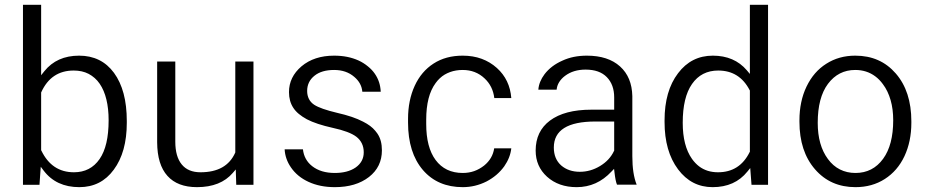

<svg xmlns="http://www.w3.org/2000/svg" viewBox="-20 -770 3870 800"><path d="M508.3 -266.1V-258.3Q508.3 -136.2 454.1 -63Q400.9 9.8 310.5 9.8Q213.9 9.8 161.6 -59.6L149.9 -75.2L148.4 -55.7L144.5 0H75.7V-750H151.4V-477.5V-456.5L164.6 -473.1Q216.8 -538.1 309.6 -538.1Q402.3 -538.1 455.1 -466.3Q508.3 -393.6 508.3 -266.1ZM395 -107.4Q432.6 -161.6 432.6 -268.6Q432.6 -317.4 423.3 -355.5Q414.1 -393.6 395.5 -420.9Q386.2 -434.6 374.5 -444.8Q362.8 -455.1 349.4 -462.2Q335.9 -469.2 320.3 -472.7Q304.7 -476.1 287.1 -476.1Q192.9 -476.1 151.9 -385.7L151.4 -384.3V-382.3V-146V-144L152.3 -142.6Q195.8 -52.2 288.1 -52.2Q356.9 -52.2 395 -107.4Z M962.4 -64 950.2 -49.8Q899.4 9.8 800.8 9.8Q719.7 9.8 677.7 -37.1Q635.3 -84 634.8 -177.2V-513.7H710.4V-179.7Q710.4 -117.7 737.1 -85Q763.7 -52.2 815.4 -52.2Q923.8 -52.2 960 -133.8L960.4 -135.3V-136.7V-513.7H1036.1V0H964.4L962.9 -45.4Z M1461.4 -71.8Q1495.6 -95.7 1495.6 -135.3Q1495.6 -155.8 1487.8 -172.1Q1480 -188.5 1464.8 -200.2Q1436 -222.2 1366.2 -237.3Q1298.3 -252.4 1258.8 -272.9Q1239.7 -283.2 1225.3 -295.2Q1210.9 -307.1 1202.1 -320.8Q1184.1 -348.1 1184.1 -386.2Q1184.1 -449.2 1236.3 -493.7Q1289.1 -538.1 1372.1 -538.1Q1401.4 -538.1 1426.8 -533Q1452.1 -527.8 1473.6 -518.1Q1495.1 -508.3 1513.2 -493.2Q1530.3 -479.5 1541.7 -462.9Q1553.2 -446.3 1559.3 -427.7Q1565.4 -409.2 1566.4 -387.7H1489.7Q1486.8 -423.8 1456.1 -449.7Q1422.9 -478.5 1372.1 -478.5Q1320.3 -478.5 1290.5 -454.6Q1259.8 -430.2 1259.8 -391.1Q1259.8 -372.6 1267.1 -357.9Q1274.4 -343.3 1289.1 -333.5Q1302.7 -324.7 1326.4 -316.4Q1350.1 -308.1 1384.8 -299.8Q1451.7 -284.7 1492.7 -263.2Q1501 -259.3 1508.3 -254.6Q1515.6 -250 1522 -245.4Q1528.3 -240.7 1533.7 -235.6Q1539.1 -230.5 1543.7 -224.9Q1548.3 -219.2 1552.2 -213.9Q1562 -199.7 1566.7 -182.1Q1571.3 -164.6 1571.3 -143.6Q1571.3 -74.7 1517.6 -32.7Q1462.9 9.8 1375 9.8Q1313 9.8 1265.6 -12.2Q1218.8 -33.7 1192.4 -72.3Q1180.2 -89.8 1173.6 -108.9Q1167 -127.9 1166 -147.9H1242.2Q1247.1 -104 1280.8 -77.6Q1316.9 -49.3 1375 -49.3Q1401.4 -49.3 1423.1 -54.9Q1444.8 -60.5 1461.4 -71.8Z M1794.9 -103.5Q1835 -49.3 1908.2 -49.3Q1920.9 -49.3 1932.9 -51.3Q1944.8 -53.2 1955.8 -57.1Q1966.8 -61 1977.3 -66.9Q1987.8 -72.8 1997.1 -80.1Q2032.7 -108.9 2039.1 -151.9H2110.4Q2106 -112.8 2081.1 -77.1Q2052.7 -37.6 2006.8 -13.7Q1983.4 -2 1958.7 3.9Q1934.1 9.8 1908.2 9.8Q1803.7 9.8 1742.2 -61.5Q1680.2 -133.8 1680.2 -259.3V-274.9Q1680.2 -352.1 1708 -412.6Q1735.4 -472.2 1786.4 -505.1Q1837.4 -538.1 1907.7 -538.1Q1951.2 -538.1 1986.6 -525.1Q2022 -512.2 2050.3 -486.8Q2104.5 -438 2110.4 -361.3H2039.6Q2033.7 -411.1 1999 -443.4Q1961.9 -478.5 1907.7 -478.5Q1893.6 -478.5 1880.4 -476.3Q1867.2 -474.1 1855.2 -469.7Q1843.3 -465.3 1832.5 -459Q1821.8 -452.6 1812.5 -443.8Q1803.2 -435.1 1795.4 -424.3Q1775.4 -397.5 1765.6 -359.1Q1755.9 -320.8 1755.9 -271.5V-253.4Q1755.9 -156.2 1794.9 -103.5Z M2632.8 -0.5H2550.8Q2544.4 -16.1 2540.5 -50.8L2538.6 -66.4L2527.8 -55.2Q2467.3 9.8 2382.8 9.8Q2307.6 9.8 2259.3 -33.7Q2211.9 -76.7 2211.9 -142.6Q2211.9 -223.1 2271.5 -267.6Q2332.5 -313 2443.8 -313H2531.7H2539.1V-320.8V-364.3Q2539.1 -417 2508.5 -448.5Q2478 -480 2419.9 -480Q2369.1 -480 2334.5 -454.1Q2318.8 -442.4 2309.8 -427.7Q2300.8 -413.1 2299.3 -396.5H2223.1Q2225.6 -429.7 2249 -460.9Q2276.4 -496.6 2322.8 -517.1Q2345.7 -527.8 2371.3 -533Q2397 -538.1 2425.3 -538.1Q2513.7 -538.1 2563.5 -493.2Q2588.4 -470.7 2601.1 -439.9Q2613.8 -409.2 2614.7 -369.6V-119.6Q2614.7 -45.4 2632.8 -0.5ZM2318.4 -80.6Q2349.1 -54.2 2396 -54.2Q2440.4 -54.2 2480 -78.1Q2520 -102.1 2538.1 -140.6L2539.1 -142.1V-143.6V-255.9V-263.7H2531.7H2460.9Q2287.6 -263.7 2287.6 -155.3Q2287.6 -107.9 2318.4 -80.6Z M2749 -261.7V-268.6Q2749 -391.1 2805.2 -464.8Q2860.4 -538.1 2950.2 -538.1Q3039.6 -538.1 3091.8 -477.1L3104.5 -461.9V-481.9V-750H3180.2V0H3111.3L3107.4 -51.3L3106 -69.8L3094.2 -55.2Q3042 9.8 2949.2 9.8Q2860.8 9.8 2805.2 -64.5Q2749 -139.6 2749 -261.7ZM2863.3 -419.9Q2824.7 -364.7 2824.7 -258.3Q2824.7 -162.6 2863.3 -107.9Q2876.5 -89.4 2892.8 -76.9Q2909.2 -64.5 2929 -58.3Q2948.7 -52.2 2971.7 -52.2Q3062 -52.2 3103.5 -136.2L3104.5 -137.7V-139.6V-391.1V-393.1L3103.5 -394.5Q3061 -476.1 2972.7 -476.1Q2902.3 -476.1 2863.3 -419.9Z M3311 -262.7V-269Q3311 -308.1 3318.4 -343.3Q3325.7 -378.4 3340.6 -409.4Q3355.5 -440.4 3376 -464.1Q3396.5 -487.8 3422.9 -504.4Q3475.6 -538.1 3543.5 -538.1Q3596.2 -538.1 3638.2 -519.5Q3680.2 -501 3712.4 -463.9Q3777.3 -389.2 3777.3 -264.6V-258.3Q3777.3 -180.7 3748.5 -119.1Q3719.7 -58.1 3666.7 -24.2Q3613.8 9.8 3544.4 9.8Q3440.4 9.8 3376 -64.5Q3311 -139.2 3311 -262.7ZM3429.7 -420.4Q3387.2 -363.3 3387.2 -258.3Q3387.2 -164.6 3429.7 -107.4Q3450.7 -78.6 3479.7 -64Q3508.8 -49.3 3544.4 -49.3Q3616.7 -49.3 3659.7 -108.4Q3701.7 -166 3701.7 -269Q3701.7 -292 3699 -313Q3696.3 -334 3690.9 -352.8Q3685.5 -371.6 3677.5 -388.4Q3669.4 -405.3 3658.7 -419.4Q3644.5 -439 3626.7 -452.1Q3608.9 -465.3 3588.1 -471.9Q3567.4 -478.5 3543.5 -478.5Q3473.1 -478.5 3429.7 -420.4Z"/></svg>

Font: Shabnam Light FD
Style: Light-FD
Weight: 300
Foundry: DejaVu fonts team - Redesigned by Saber Rastikerdar - Based on Vazir font
Version: Version 5.0.0